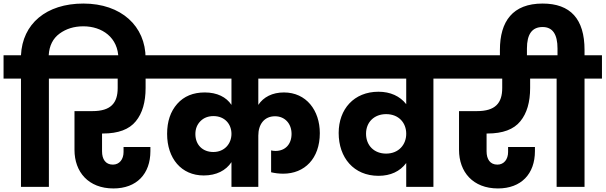

<svg xmlns="http://www.w3.org/2000/svg" viewBox="-37 -1051 3406 1080"><path d="M-17 -609H81V0H238V-609H336V-740H237C240 -794 261 -835 298 -862C335 -889 379 -903 432 -903C536 -903 629 -841 629 -720V-705H782V-723C782 -904 645 -1031 432 -1031C223 -1031 89 -917 81 -740H-17Z M625 -609V-556C625 -471 586 -426 483 -426H382V-208C382 -84 460 9 601 9C732 9 809 -73 809 -201V-224H658V-196C658 -155 635 -125 598 -125C557 -125 537 -155 537 -200V-300H542C628 -300 690 -323 727 -369C764 -414 782 -477 782 -556V-609H867V-740H302V-609Z M833 -609H1265V-461C1236 -505 1184 -531 1115 -531C1050 -531 998 -510 960 -467C922 -424 903 -368 903 -298C903 -160 983 -64 1109 -64C1180 -64 1234 -92 1265 -139V0H1416V-288C1416 -351 1449 -397 1510 -397C1566 -397 1603 -355 1603 -298C1603 -238 1566 -202 1513 -202C1504 -202 1495 -203 1488 -205V-82C1509 -77 1532 -74 1556 -74C1676 -74 1762 -159 1762 -302C1762 -430 1686 -531 1560 -531C1495 -531 1445 -505 1416 -461V-609H1832V-740H833ZM1091 -370C1110 -389 1135 -398 1164 -398C1227 -398 1265 -353 1265 -298C1265 -243 1226 -196 1163 -196C1103 -196 1062 -236 1062 -297C1062 -327 1072 -351 1091 -370Z M1798 -609H2248V-465C2213 -510 2159 -535 2092 -535C1954 -535 1868 -437 1868 -303C1868 -164 1953 -62 2092 -62C2160 -62 2213 -87 2248 -134V0H2401V-609H2499V-740H1798ZM2022 -299C2022 -364 2068 -409 2135 -409C2206 -409 2248 -360 2248 -299V-298C2248 -238 2206 -187 2135 -187C2068 -187 2022 -232 2022 -299Z M2788 -609V-556C2788 -471 2749 -426 2646 -426H2545V-208C2545 -84 2623 9 2764 9C2895 9 2972 -73 2972 -201V-224H2821V-196C2821 -155 2798 -125 2761 -125C2720 -125 2700 -155 2700 -200V-300H2705C2791 -300 2853 -323 2890 -369C2927 -414 2945 -477 2945 -556V-609H3030V-740H2465V-609Z M2775 -705H2927V-778C2927 -859 2956 -899 3015 -899C3071 -899 3099 -859 3099 -778V-740H2996V-609H3094V0H3251V-609H3349V-740H3251V-770C3251 -944 3172 -1031 3015 -1031C2847 -1031 2775 -931 2775 -770Z"/></svg>

Font: Poppins
Style: Bold
Weight: 700
Designer: Ninad Kale (Devanagari), Jonny Pinhorn (Latin)
Foundry: Indian Type Foundry
Version: 4.004